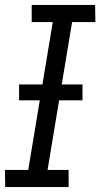

<svg xmlns="http://www.w3.org/2000/svg" viewBox="-20 -755 405 775"><path d="M1 0 0 -69H94L193 -666H108V-735H364L365 -666H271L172 -69H257V0ZM57 -350V-414H313V-350Z"/></svg>

Font: Iosevka QP
Style: Italic
Weight: 400
Italic angle: -9°
Designer: Belleve Invis
Foundry: Belleve Invis
Version: Version 20.0.0; ttfautohint (v1.8.4)